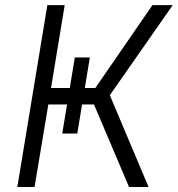

<svg xmlns="http://www.w3.org/2000/svg" viewBox="-20 -748 711 768"><path d="M279.3 -518.1H339.4L289.1 -213.9H229ZM49.3 0 169.4 -727.5H238.8L184.1 -396H361.3L589.8 -727.5H670.9L419.4 -367.2L574.2 0H496.1L356 -330.1H173.3L118.2 0Z"/></svg>

Font: Inter 16pt Light
Style: Italic
Weight: 300
Italic angle: -9.3988°
Version: Version 4.001;git-66647c0bb